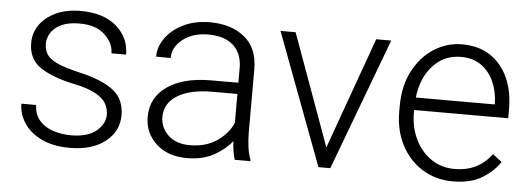

<svg xmlns="http://www.w3.org/2000/svg" viewBox="-42 -647 2110 766"><g transform="rotate(5 1013.5 -264.0)"><path d="M393.1 -134.8Q393.1 -156.7 382.3 -177.5Q371.6 -198.2 341.1 -215.8Q310.5 -233.4 252 -245.6Q163.6 -264.2 115.5 -296.9Q67.4 -329.6 67.4 -394.5Q67.4 -434.1 90.1 -466.6Q112.8 -499 154.5 -518.6Q196.3 -538.1 253.4 -538.1Q345.2 -538.1 397 -493.2Q448.7 -448.2 448.7 -380.4H390.1Q390.1 -420.9 354.7 -454.3Q319.3 -487.8 253.4 -487.8Q208 -487.8 179.9 -474.1Q151.9 -460.4 138.9 -439.2Q126 -418 126 -396Q126 -373 136.5 -355Q147 -336.9 177.2 -322.3Q207.5 -307.6 266.6 -293.9Q362.8 -272 407.2 -236.6Q451.7 -201.2 451.7 -138.2Q451.7 -72.8 398.7 -31.5Q345.7 9.8 256.8 9.8Q189.9 9.8 143.6 -12.7Q97.2 -35.2 73.5 -71.5Q49.8 -107.9 49.8 -148.9H108.4Q110.8 -107.4 133.8 -83.7Q156.7 -60.1 190.2 -50.3Q223.6 -40.5 256.8 -40.5Q323.7 -40.5 358.4 -69.1Q393.1 -97.7 393.1 -134.8Z M917 0Q912.6 -13.7 909.4 -33.4Q906.2 -53.2 905.3 -73.7Q878.9 -40 834 -15.1Q789.1 9.8 726.6 9.8Q649.4 9.8 602.8 -33.2Q556.2 -76.2 556.2 -140.6Q556.2 -218.3 620.6 -262.9Q685.1 -307.6 796.9 -307.6H904.8V-367.2Q904.8 -423.8 869.9 -456.3Q835 -488.8 768.6 -488.8Q707 -488.8 667 -457.5Q627 -426.3 627 -382.3L568.8 -382.8Q568.8 -422.4 594.2 -457.8Q619.6 -493.2 665.3 -515.6Q710.9 -538.1 771.5 -538.1Q856 -538.1 909.7 -495.1Q963.4 -452.1 963.4 -366.2V-110.8Q963.4 -83.5 967.5 -54.2Q971.7 -24.9 979.5 -6.3V0ZM733.4 -42.5Q796.9 -42.5 841.3 -72.8Q885.7 -103 904.8 -146.5V-262.7H805.2Q715.3 -262.7 665 -231.4Q614.7 -200.2 614.7 -145.5Q614.7 -102.5 646.5 -72.5Q678.2 -42.5 733.4 -42.5Z M1114.7 -528.3 1276.9 -81.1 1437.5 -528.3H1497.6L1299.8 0H1252.4L1054.2 -528.3Z M1791.5 9.8Q1722.7 9.8 1668.9 -23.4Q1615.2 -56.6 1584.7 -115.2Q1554.2 -173.8 1554.2 -249.5V-270.5Q1554.2 -352.1 1585.7 -412.1Q1617.2 -472.2 1668.9 -505.1Q1720.7 -538.1 1780.8 -538.1Q1848.1 -538.1 1894.8 -506.8Q1941.4 -475.6 1965.6 -421.1Q1989.7 -366.7 1989.7 -295.9V-260.3H1612.8V-249.5Q1612.8 -191.4 1635.7 -143.8Q1658.7 -96.2 1699.5 -68.1Q1740.2 -40 1793.9 -40Q1840.3 -40 1876.7 -57.4Q1913.1 -74.7 1941.9 -112.3L1978.5 -84Q1952.6 -45.4 1907.5 -17.8Q1862.3 9.8 1791.5 9.8ZM1780.8 -487.8Q1713.9 -487.8 1669.2 -439.2Q1624.5 -390.6 1615.2 -310.5H1931.2V-316.9Q1930.2 -361.3 1913.3 -400.1Q1896.5 -439 1863.5 -463.4Q1830.6 -487.8 1780.8 -487.8Z"/></g></svg>

Font: Vazirmatn FD ExtraLight
Style: Regular
Weight: 200
Designer: Saber Rastikerdar
Foundry: Saber Rastikerdar
Version: Version 33.003